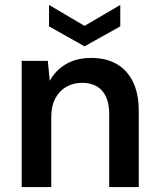

<svg xmlns="http://www.w3.org/2000/svg" viewBox="-20 -759 647 779"><path d="M68 0V-512H174L182 -431Q205 -474 248 -499Q291 -524 350 -524Q410 -524 453 -499.5Q496 -475 519.5 -427Q543 -379 543 -309V0H423V-297Q423 -358 394.5 -390.5Q366 -423 312 -423Q278 -423 249.5 -407Q221 -391 204.5 -360Q188 -329 188 -284V0ZM323 -571 179 -652V-739L323 -654L468 -739V-652Z"/></svg>

Font: DM Sans 12pt SemiBold
Style: Regular
Weight: 600
Version: Version 4.004;gftools[0.9.30]